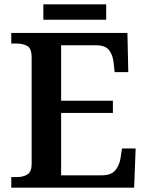

<svg xmlns="http://www.w3.org/2000/svg" viewBox="-20 -866 682 886"><path d="M32 0V-49H59Q87 -49 106.5 -61Q126 -73 126 -109V-600Q126 -643 105.5 -654Q85 -665 58 -665H32V-714H568L572 -533H509L504 -579Q500 -614 482.5 -635.5Q465 -657 424 -657H262V-401H501V-345H262V-57H450Q492 -57 511.5 -79.5Q531 -102 536 -135L543 -181H606L599 0ZM180 -775V-846H470V-775Z"/></svg>

Font: Noto Serif Malayalam SemiBold
Style: Regular
Weight: 600
Designer: Indian type Foundry, Jelle Bosma, Monotype Design Team
Foundry: Monotype Imaging Inc.
Version: Version 2.104; ttfautohint (v1.8.4.7-5d5b)